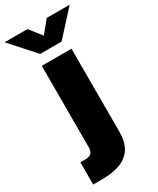

<svg xmlns="http://www.w3.org/2000/svg" viewBox="-307 -822 902 1096"><g transform="rotate(-30 144.0 -274.0)"><path d="M45.9 -529.3H241.7V18.6Q241.7 85 215.8 125.7Q189.9 166.5 140.6 185.3Q91.3 204.1 21 204.1H-38.6V57.6H-8.3Q22 57.6 33.9 45.7Q45.9 33.7 45.9 6.3ZM80.1 -752 142.6 -672.9 207.5 -752H356.9V-750.5L213.4 -592.8H72.3L-69.3 -750.5V-752Z"/></g></svg>

Font: Inter 24pt Black
Style: Regular
Weight: 900
Designer: Rasmus Andersson
Foundry: rsms
Version: Version 4.001;git-66647c0bb